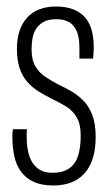

<svg xmlns="http://www.w3.org/2000/svg" viewBox="-20 -558 340 590"><path d="M144 12Q108 12 84 1Q60 -10 45 -30Q30 -50 24 -78Q18 -106 18 -140Q18 -146 18.5 -151.5Q19 -157 20 -161H63Q62 -156 62 -150Q62 -144 62 -138Q62 -102 70.5 -77.5Q79 -53 96.5 -40Q114 -27 141 -27Q173 -27 192.5 -40.5Q212 -54 220 -79.5Q228 -105 228 -142Q228 -177 215.5 -198Q203 -219 182 -231.5Q161 -244 138 -255Q116 -266 97 -278Q78 -290 63 -307.5Q48 -325 40 -349.5Q32 -374 32 -409Q32 -439 40 -463Q48 -487 63.5 -504Q79 -521 101.5 -529.5Q124 -538 152 -538Q182 -538 204.5 -529.5Q227 -521 241 -505Q255 -489 261.5 -466Q268 -443 268 -413Q268 -405 267.5 -396Q267 -387 266 -378H224V-412Q224 -445 215 -464Q206 -483 190.5 -491Q175 -499 153 -499Q130 -499 115.5 -491.5Q101 -484 92 -471Q83 -458 80 -441Q77 -424 77 -406Q77 -374 88.5 -354.5Q100 -335 118.5 -322.5Q137 -310 158 -299Q177 -290 197.5 -278.5Q218 -267 235.5 -249.5Q253 -232 263.5 -205Q274 -178 274 -137Q274 -99 265 -71Q256 -43 239 -24.5Q222 -6 198 3Q174 12 144 12Z"/></svg>

Font: Archivo ExtraCondensed Thin
Style: Regular
Weight: 250
Width: 2
Designer: Hector Gatti
Foundry: Omnibus-Type
Version: Version 2.001